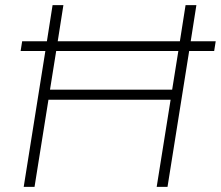

<svg xmlns="http://www.w3.org/2000/svg" viewBox="-20 -725 857 745"><path d="M72 0 156 -527H60L66 -565H162L184 -705H226L204 -565H678L700 -705H742L720 -565H817L811 -527H714L630 0H588L642 -338H168L114 0ZM174 -377H648L672 -527H198Z"/></svg>

Font: Nunito Sans ExtraLight
Style: Italic
Weight: 200
Italic angle: -9°
Designer: Vernon Adams
Foundry: Vernon Adams
Version: Version 3.006; ttfautohint (v1.8.3)